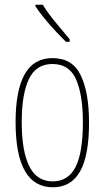

<svg xmlns="http://www.w3.org/2000/svg" viewBox="-20 -783 443 813"><path d="M357 -264Q357 -124 319 -57Q281 10 204 10Q46 10 46 -266Q46 -400 84.5 -468.5Q123 -537 202 -537Q287 -537 322 -464Q357 -391 357 -264ZM72 -266Q72 -143 104 -79Q136 -15 203 -15Q269 -15 300 -76Q331 -137 331 -265Q331 -380 302.5 -446Q274 -512 202 -512Q133 -512 102.5 -448.5Q72 -385 72 -266ZM161 -763Q187 -722 216.5 -687Q246 -652 275 -617V-606H259Q240 -625 216 -650.5Q192 -676 169.5 -703.5Q147 -731 130 -756V-763Z"/></svg>

Font: Noto Sans Sinhala UI ExtraCondensed Thin
Style: Regular
Weight: 100
Width: 2
Designer: Jelle Bosma - Monotype Design Team
Foundry: Monotype Imaging Inc.
Version: Version 2.006; ttfautohint (v1.8.4.7-5d5b)